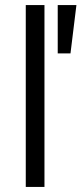

<svg xmlns="http://www.w3.org/2000/svg" viewBox="-20 -740 322 760"><path d="M82 0V-720H156V0ZM208.5 -528.5V-720H282.5L259 -528.5Z"/></svg>

Font: Geologica ExtraLight
Style: Regular
Weight: 200
Designer: Sindre Bremnes, Frode Helland
Foundry: Monokrom Skriftforlag AS
Version: Version 1.010; ttfautohint (v1.8.4.7-5d5b);gftools[0.9.28]